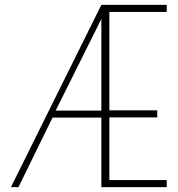

<svg xmlns="http://www.w3.org/2000/svg" viewBox="-20 -770 731 790"><path d="M666 -750V-721H430V-316H627V-287H430V-29H666V0H397V-286H196L56 0H25L397 -750ZM397 -315V-692L209 -315Z"/></svg>

Font: Poiret One
Style: Regular
Weight: 400
Designer: Denis Masharov
Foundry: Denis Masharov
Version: Version 1.001